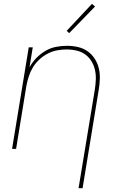

<svg xmlns="http://www.w3.org/2000/svg" viewBox="-20 -777 640 1002"><path d="M390 205 475 -310Q479 -336 480 -362Q481 -388 475.5 -412.5Q470 -437 457 -458Q444 -479 424.5 -493Q405 -507 380 -513Q355 -519 329 -519Q305 -519 279.5 -514.5Q254 -510 230.5 -498Q207 -486 187 -468Q167 -450 153 -427.5Q139 -405 131 -380.5Q123 -356 118 -331L64 0H43L130 -530H151L134 -426Q149 -453 170.5 -475Q192 -497 218 -512Q244 -527 273 -532.5Q302 -538 330 -538Q359 -538 387 -531.5Q415 -525 437 -509.5Q459 -494 474 -471Q489 -448 495.5 -421Q502 -394 501 -365Q500 -336 495 -307L411 205ZM341 -604 328 -616 460 -757 476 -743Z"/></svg>

Font: Iosevka Curly ThExObl
Style: Regular
Weight: 100
Width: 7
Italic angle: -9°
Monospace: yes
Designer: Belleve Invis
Foundry: Belleve Invis
Version: Version 11.1.0; ttfautohint (v1.8.3)